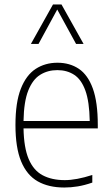

<svg xmlns="http://www.w3.org/2000/svg" viewBox="-20 -828 498 857"><path d="M267 9Q197 9 148.5 -18.5Q100 -46 74.5 -107.2Q49 -168.5 49 -270Q49 -371 73 -432Q97 -493 139.2 -520.5Q181.5 -548 236.5 -548Q291.5 -548 332 -520.8Q372.5 -493.5 394.5 -432.5Q416.5 -371.5 416.5 -270V-255H85Q86.5 -169 108 -118.2Q129.5 -67.5 170.2 -45.8Q211 -24 269 -24Q320.5 -24 392 -47V-13Q357.5 -1 327 4Q296.5 9 267 9ZM236 -515Q193 -515 159.5 -494.2Q126 -473.5 106.2 -424Q86.5 -374.5 85 -288H380.5Q379 -374.5 361 -424Q343 -473.5 311 -494.2Q279 -515 236 -515ZM118 -632 216.5 -808H254.5L353 -632H319.5L235.5 -785.5L152 -632Z"/></svg>

Font: Encode Sans SmCnd Th
Style: Regular
Weight: 100
Width: 4
Designer: Multiple Designers
Foundry: Impallari Type
Version: Version 3.002; ttfautohint (v1.8.3) -l 8 -r 50 -G 200 -x 14 